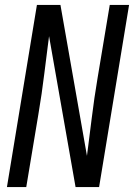

<svg xmlns="http://www.w3.org/2000/svg" viewBox="-20 -755 541 775"><path d="M8 0 129 -735H224L331 -126Q332 -136 333.5 -146Q335 -156 336 -165L350 -276Q355 -317 361 -358.5Q367 -400 374 -441L423 -735H501L380 0H285L178 -609Q177 -599 175.5 -589Q174 -579 173 -570L159 -459Q154 -418 148 -376.5Q142 -335 135 -294L86 0Z"/></svg>

Font: Iosevka Curly Oblique
Style: Regular
Weight: 400
Italic angle: -9°
Monospace: yes
Designer: Belleve Invis
Foundry: Belleve Invis
Version: Version 11.1.0; ttfautohint (v1.8.3)